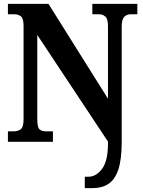

<svg xmlns="http://www.w3.org/2000/svg" viewBox="-20 -734 741 994"><path d="M419 240V181H437Q478 181 508.5 140Q539 99 539 9V-1L173 -553V-118Q173 -76 184 -65Q195 -54 218 -54H254V0H21V-54H49Q73 -54 87.5 -65Q102 -76 102 -118V-600Q102 -639 88 -649.5Q74 -660 56 -660H21V-714H231L539 -223V-600Q539 -636 525.5 -648Q512 -660 494 -660H458V-714H691V-660H656Q636 -660 623 -646.5Q610 -633 610 -596V3Q610 92 592.5 144Q575 196 541.5 218Q508 240 459 240Z"/></svg>

Font: Noto Serif Bengali Condensed ExtraBold
Style: Regular
Weight: 800
Width: 3
Designer: Juan Bruce, Universal Thirst, Indian Type Foundry and the Monotype Design Team.
Foundry: Monotype Imaging Inc.
Version: Version 2.003; ttfautohint (v1.8.4.7-5d5b)